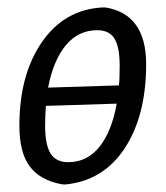

<svg xmlns="http://www.w3.org/2000/svg" viewBox="-20 -486 444 515"><path d="M254 -466H263Q372 -448 372 -314Q372 -175 314 -87.5Q256 0 153 9L144 8Q87 -3 59.5 -40Q32 -77 32 -149Q32 -285 92 -372.5Q152 -460 254 -466ZM241 -405Q190 -405 156.5 -364.5Q123 -324 109 -251L299 -257Q301 -273 301 -309Q301 -360 287 -382.5Q273 -405 241 -405ZM101 -150Q101 -98 115.5 -74.5Q130 -51 163 -51Q214 -51 247 -92.5Q280 -134 293 -208L103 -202Q101 -170 101 -150Z"/></svg>

Font: Alegreya Sans
Style: Italic
Weight: 400
Italic angle: -7°
Designer: Juan Pablo del Peral
Foundry: Huerta Tipografica
Version: Version 2.007